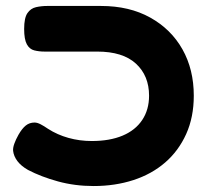

<svg xmlns="http://www.w3.org/2000/svg" viewBox="-20 -605 701 644"><path d="M294 19Q231 19 174.5 3.5Q118 -12 74 -35Q51 -48 38.5 -64.5Q26 -81 24 -99Q23 -109 28 -123Q33 -137 42 -153Q54 -174 66.5 -184Q79 -194 96 -194Q105 -194 116.5 -188Q128 -182 141 -173Q172 -153 209.5 -142.5Q247 -132 288 -132Q348 -132 391 -150Q434 -168 457 -202.5Q480 -237 480 -284Q480 -351 436 -391.5Q392 -432 306 -432H129Q111 -432 95 -436Q79 -440 70 -456.5Q61 -473 61 -508Q61 -545 72 -561Q83 -577 101 -581Q119 -585 138 -585H319Q414 -585 484 -546Q554 -507 592 -439.5Q630 -372 630 -284Q630 -212 604.5 -155.5Q579 -99 534 -60Q489 -21 427.5 -1Q366 19 294 19Z"/></svg>

Font: Fredoka SemiExpanded SemiBold
Style: Regular
Weight: 600
Width: 6
Designer: Ben Nathan
Foundry: Milena B. Brandão, Ben Nathan
Version: Version 2.001